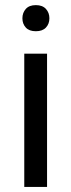

<svg xmlns="http://www.w3.org/2000/svg" viewBox="-20 -741 283 761"><path d="M166.5 0H76.2V-528.3H166.5ZM68.8 -668.5Q68.8 -690.4 82.3 -705.6Q95.7 -720.7 122.1 -720.7Q148.4 -720.7 162.1 -705.6Q175.8 -690.4 175.8 -668.5Q175.8 -646.5 162.1 -631.8Q148.4 -617.2 122.1 -617.2Q95.7 -617.2 82.3 -631.8Q68.8 -646.5 68.8 -668.5Z"/></svg>

Font: f72954
Style: 9700840
Weight: 400
Designer: Google
Version: Version 2.137; 2017